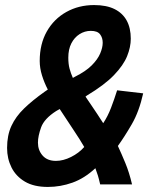

<svg xmlns="http://www.w3.org/2000/svg" viewBox="-20 -729 600 759"><path d="M169 10Q114 10 78.5 -11Q43 -32 25.5 -67Q8 -102 8 -144Q8 -194 25 -231Q42 -268 75 -300Q108 -332 156 -366L169 -375Q155 -402 146 -431Q137 -460 137 -488Q137 -555 165 -604.5Q193 -654 242 -681.5Q291 -709 352 -709Q401 -709 433 -693Q465 -677 481 -647.5Q497 -618 497 -576Q497 -543 482.5 -507Q468 -471 430.5 -432Q393 -393 323 -351L318 -347Q330 -330 341.5 -312.5Q353 -295 365 -277.5Q377 -260 388 -242Q406 -269 419 -303Q432 -337 443 -372L546 -360Q530 -288 501 -238Q472 -188 446 -152Q460 -122 475.5 -84.5Q491 -47 502 0H376Q371 -22 367 -35Q363 -48 357 -64Q314 -24 266.5 -7Q219 10 169 10ZM201 -93Q230 -93 261 -108.5Q292 -124 313 -148Q297 -176 269.5 -217Q242 -258 216 -298L202 -290Q155 -260 142.5 -225.5Q130 -191 130 -165Q130 -135 148.5 -114Q167 -93 201 -93ZM268 -421 277 -426Q319 -447 342.5 -470.5Q366 -494 376 -517.5Q386 -541 386 -560Q386 -580 375.5 -593.5Q365 -607 339 -607Q315 -607 294.5 -594Q274 -581 262 -557.5Q250 -534 250 -501Q250 -476 255 -457.5Q260 -439 268 -421Z"/></svg>

Font: Ubuntu Sans Mono
Style: Italic
Weight: 400
Italic angle: -13.5°
Monospace: yes
Designer: Dalton Maag Ltd
Foundry: Dalton Maag Ltd
Version: Version 1.006